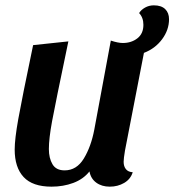

<svg xmlns="http://www.w3.org/2000/svg" viewBox="-20 -679 653 719"><path d="M104 -510 236 -524Q187 -290 175 -225Q163 -160 163 -121Q163 -87 176.5 -64Q190 -41 222 -41Q267 -41 294 -85.5Q321 -130 333 -193L395 -527Q422 -518 440 -518Q472 -518 494.5 -535.5Q517 -553 517 -586Q517 -613 501 -630Q508 -642 523 -650.5Q538 -659 556 -659Q584 -659 598.5 -645Q613 -631 613 -607Q613 -567 587 -532Q561 -497 519 -481L448 -115Q443 -85 443 -73Q443 -56 451.5 -45.5Q460 -35 477 -34Q469 -8 445 6Q421 20 391 20Q361 20 340.5 5Q320 -10 315 -37Q292 -8 254.5 6Q217 20 173 20Q102 20 68.5 -16Q35 -52 35 -119Q35 -158 48.5 -233.5Q62 -309 104 -510Z"/></svg>

Font: Sansita Medium Italic
Style: Regular
Weight: 500
Italic angle: -11°
Designer: Pablo Cosgaya
Foundry: Omnibus-Type
Version: Version 1.006